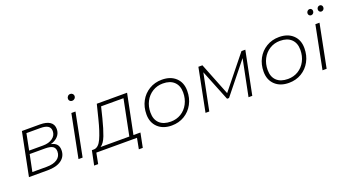

<svg xmlns="http://www.w3.org/2000/svg" viewBox="-54 -1283 3669 2014"><g transform="rotate(-20 1781.0 -276.0)"><path d="M469 -150Q469 -80 414 -40Q359 0 260 0H51L147 -480H348Q421 -480 459.5 -453.5Q498 -427 498 -375Q498 -328 467.5 -294.5Q437 -261 385 -247Q428 -238 448.5 -214.5Q469 -191 469 -150ZM148 -261H303Q369 -261 410 -291Q451 -321 451 -369Q451 -407 423.5 -425Q396 -443 340 -443H184ZM424 -151Q424 -190 398 -207.5Q372 -225 312 -225H141L103 -38H264Q339 -38 381.5 -68Q424 -98 424 -151Z M699 -480H745L650 0H604ZM716 -631Q716 -648 727.5 -660Q739 -672 756 -672Q771 -672 781.5 -661.5Q792 -651 792 -638Q792 -620 780 -608.5Q768 -597 751 -597Q736 -597 726 -607Q716 -617 716 -631Z M1232 -40H1310L1278 120H1234L1257 0H803L780 120H735L768 -40H793Q843 -43 877 -117.5Q911 -192 944 -324L983 -480H1321ZM865 -40H1186L1266 -439H1016L986 -317Q958 -206 931 -135.5Q904 -65 865 -40Z M1434 -196Q1434 -278 1469 -343Q1504 -408 1567 -446Q1630 -484 1709 -484Q1806 -484 1863.5 -430Q1921 -376 1921 -284Q1921 -202 1885.5 -136.5Q1850 -71 1787.5 -33.5Q1725 4 1646 4Q1549 4 1491.5 -50.5Q1434 -105 1434 -196ZM1875 -282Q1875 -358 1830.5 -400.5Q1786 -443 1705 -443Q1641 -443 1589.5 -411Q1538 -379 1509 -323.5Q1480 -268 1480 -199Q1480 -122 1524.5 -80Q1569 -38 1650 -38Q1714 -38 1765 -69Q1816 -100 1845.5 -156Q1875 -212 1875 -282Z M2641 -480 2544 0H2502L2584 -407L2307 -62H2285L2146 -408L2064 0H2022L2117 -480H2162L2306 -117L2598 -480Z M2742 -196Q2742 -278 2777 -343Q2812 -408 2875 -446Q2938 -484 3017 -484Q3114 -484 3171.5 -430Q3229 -376 3229 -284Q3229 -202 3193.5 -136.5Q3158 -71 3095.5 -33.5Q3033 4 2954 4Q2857 4 2799.5 -50.5Q2742 -105 2742 -196ZM3183 -282Q3183 -358 3138.5 -400.5Q3094 -443 3013 -443Q2949 -443 2897.5 -411Q2846 -379 2817 -323.5Q2788 -268 2788 -199Q2788 -122 2832.5 -80Q2877 -38 2958 -38Q3022 -38 3073 -69Q3124 -100 3153.5 -156Q3183 -212 3183 -282Z M3423 -480H3469L3374 0H3328ZM3384 -614Q3384 -628 3394 -639Q3404 -650 3419 -650Q3432 -650 3440 -641Q3448 -632 3448 -619Q3448 -604 3438 -593.5Q3428 -583 3414 -583Q3401 -583 3392.5 -592Q3384 -601 3384 -614ZM3499 -614Q3499 -629 3508.5 -639.5Q3518 -650 3533 -650Q3546 -650 3554 -641Q3562 -632 3562 -619Q3562 -604 3552.5 -593.5Q3543 -583 3528 -583Q3516 -583 3507.5 -592Q3499 -601 3499 -614Z"/></g></svg>

Font: Montserrat Ace
Style: Light Italic
Weight: 300
Italic angle: -11.3°
Designer: Julieta Ulanovsky
Foundry: Julieta Ulanovsky
Version: Version 1